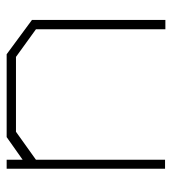

<svg xmlns="http://www.w3.org/2000/svg" viewBox="10 -527 517 577"><g transform="rotate(90 268.5 -238.5)"><path d="M460 0V-48L392 0H143L40 -76V-477H68V-88L151 -28H376L460 -88V-476H487V0Z"/></g></svg>

Font: Turret Road ExtraLight
Style: Regular
Weight: 275
Designer: Noponies
Foundry: Noponies
Version: Version 1.001; ttfautohint (v1.8)